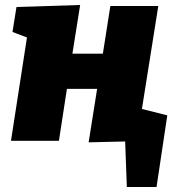

<svg xmlns="http://www.w3.org/2000/svg" viewBox="-20 -564 718 769"><path d="M24 0 88 -414 30 -436 46 -536 301 -544 270 -349H392L422 -540H614L548 -125L612 -100L597 0L335 6L369 -208H248L216 0ZM488 185 481 -5H456L432 -157L650 -102L607 185Z"/></svg>

Font: Bitter Black
Style: Italic
Weight: 900
Italic angle: -9°
Designer: Sol Matas, and Bitter project Authors
Foundry: Sol Matas
Version: Version 2.001